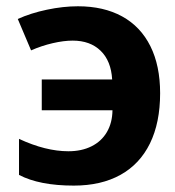

<svg xmlns="http://www.w3.org/2000/svg" viewBox="-20 -576 552 606"><path d="M40 -23.9V-137.7Q124 -98.6 195.8 -98.6Q237.8 -98.6 269 -114.3Q300.3 -129.9 317.4 -159.2Q334.5 -188.5 335 -228H111.8V-325.2H334Q330.6 -383.8 297.6 -415.8Q264.6 -447.8 209.5 -447.8Q181.2 -447.8 146.2 -439.7Q111.3 -431.6 78.1 -417L36.1 -516.1Q77.1 -534.7 128.2 -545.4Q179.2 -556.2 226.1 -556.2Q307.1 -556.2 365.5 -524.2Q423.8 -492.2 454.6 -430.4Q485.4 -368.7 485.4 -281.7Q485.4 -189 453.4 -123.5Q421.4 -58.1 360.4 -24.2Q299.3 9.8 212.9 9.8Q104.5 9.8 40 -23.9Z"/></svg>

Font: Viking Open Sans
Style: Bold
Weight: 700
Foundry: Ascender Corporation
Version: Version 2.001